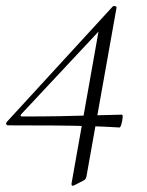

<svg xmlns="http://www.w3.org/2000/svg" viewBox="-39 -418 480 628"><path d="M204 188Q194 193 195 182L285 -325L305 -338L30 -44Q25 -37 34 -37Q104 -37 158 -38Q212 -39 260 -40.5Q308 -42 360 -43Q363 -43 362 -32.5Q361 -22 358 -11.5Q355 -1 352 -1Q304 -4 253 -5.5Q202 -7 138 -7.5Q74 -8 -13 -8Q-17 -8 -18.5 -12Q-20 -16 -16 -20L329 -396Q331 -399 337 -398Q343 -397 342 -392L244 158Q242 169 235 172Z"/></svg>

Font: Cormorant Light
Style: Italic
Weight: 300
Italic angle: -10°
Designer: Christian Thalmann (Catharsis Fonts)
Foundry: Catharsis Fonts
Version: Version 4.000